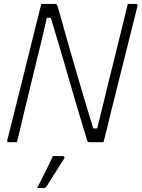

<svg xmlns="http://www.w3.org/2000/svg" viewBox="-20 -720 717 972"><path d="M66 0H25Q13 0 17 -11Q52 -148 86 -285.5Q120 -423 154 -560Q163 -595 171.5 -630Q180 -665 189 -700H257Q263 -700 266.5 -697.5Q270 -695 272 -686Q275 -676 287.5 -632.5Q300 -589 318.5 -522.5Q337 -456 360 -378Q383 -300 406.5 -220Q430 -140 452 -70H472Q486 -124 497 -170.5Q508 -217 519.5 -264Q531 -311 545 -367Q559 -423 577 -496Q590 -546 602 -597.5Q614 -649 627 -700H668Q680 -700 676 -689Q644 -559 611 -429.5Q578 -300 546 -170Q536 -127 525.5 -85Q515 -43 504 0H434Q425 0 422 -7Q374 -162 329.5 -318Q285 -474 237 -630H217Q205 -576 194 -530Q183 -484 171.5 -437Q160 -390 146.5 -335Q133 -280 116 -209Q103 -157 91 -105Q79 -53 66 0ZM248 70H297Q303 70 305.5 74Q308 78 304 84Q286 113 273.5 132.5Q261 152 248.5 171.5Q236 191 217 222Q215 226 211 229Q207 232 200 232H168Q185 199 197.5 174Q210 149 222 124.5Q234 100 248 70Z"/></svg>

Font: Recursive Sn Lnr St Lt
Style: Italic
Weight: 300
Italic angle: -15°
Version: Version 1.079;hotconv 1.0.112;makeotfexe 2.5.65598; ttfautoh